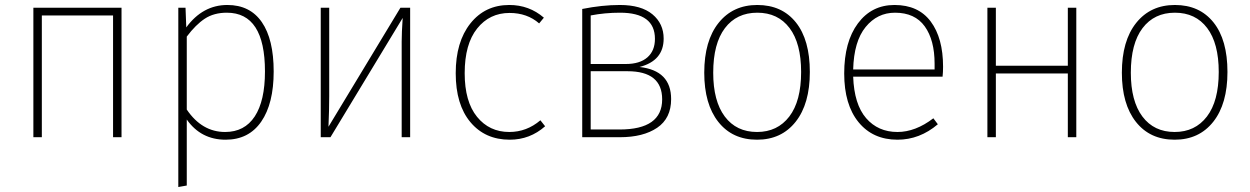

<svg xmlns="http://www.w3.org/2000/svg" viewBox="-20 -551 5018 771"><path d="M434 0V-489H148V0H114V-520H468V0Z M893 -531Q984 -531 1031.5 -462Q1079 -393 1079 -264Q1079 -135 1029 -62.5Q979 10 886 10Q787 10 730 -71V194L696 200V-520H725L728 -441Q794 -531 893 -531ZM884 -21Q962 -21 1003 -83.5Q1044 -146 1044 -264Q1044 -500 891 -500Q839 -500 802.5 -476Q766 -452 730 -404V-111Q791 -21 884 -21Z M1627 -520V0H1593V-384Q1593 -419 1597 -479L1307 0H1268V-520H1302V-165Q1302 -111 1299 -42L1588 -520Z M2025 -531Q2105 -531 2164 -480L2145 -457Q2097 -499 2026 -499Q1946 -499 1896 -436.5Q1846 -374 1846 -257Q1846 -143 1895.5 -82Q1945 -21 2025 -21Q2095 -21 2150 -68L2169 -44Q2108 10 2027 10Q1928 10 1869 -60.5Q1810 -131 1810 -257Q1810 -383 1869 -457Q1928 -531 2025 -531Z M2548 -282Q2675 -268 2675 -153Q2675 -76 2619 -38Q2563 0 2469 0H2318V-515Q2398 -531 2469 -531Q2555 -531 2600 -493.5Q2645 -456 2645 -396Q2645 -307 2548 -282ZM2470 -500Q2409 -500 2352 -489V-294H2493Q2549 -294 2579.5 -320.5Q2610 -347 2610 -395Q2610 -500 2470 -500ZM2468 -31Q2639 -31 2639 -152Q2639 -265 2500 -265H2352V-31Z M3021 -531Q3120 -531 3176 -461Q3232 -391 3232 -262Q3232 -134 3175 -62Q3118 10 3020 10Q2921 10 2864.5 -61.5Q2808 -133 2808 -259Q2808 -387 2865.5 -459Q2923 -531 3021 -531ZM2844 -259Q2844 -145 2890.5 -83Q2937 -21 3020 -21Q3102 -21 3149.5 -83Q3197 -145 3197 -262Q3197 -377 3150.5 -438.5Q3104 -500 3021 -500Q2938 -500 2891 -438Q2844 -376 2844 -259Z M3767 -283Q3767 -261 3765 -243H3406Q3410 -132 3458 -76.5Q3506 -21 3584 -21Q3656 -21 3728 -76L3746 -52Q3673 10 3584 10Q3485 10 3427.5 -60.5Q3370 -131 3370 -256Q3370 -383 3425 -457Q3480 -531 3572 -531Q3668 -531 3717.5 -464.5Q3767 -398 3767 -283ZM3733 -272V-295Q3733 -390 3693.5 -445Q3654 -500 3574 -500Q3503 -500 3456 -442.5Q3409 -385 3406 -272Z M4268 0V-256H3979V0H3945V-520H3979V-287H4268V-520H4302V0Z M4698 -531Q4797 -531 4853 -461Q4909 -391 4909 -262Q4909 -134 4852 -62Q4795 10 4697 10Q4598 10 4541.5 -61.5Q4485 -133 4485 -259Q4485 -387 4542.5 -459Q4600 -531 4698 -531ZM4521 -259Q4521 -145 4567.5 -83Q4614 -21 4697 -21Q4779 -21 4826.5 -83Q4874 -145 4874 -262Q4874 -377 4827.5 -438.5Q4781 -500 4698 -500Q4615 -500 4568 -438Q4521 -376 4521 -259Z"/></svg>

Font: Fira Sans UltraLight
Style: Regular
Weight: 200
Designer: Carrois Corporate & Edenspiekermann AG
Foundry: Carrois Corporate GbR & Edenspiekermann AG
Version: Version 4.106;PS 004.106;hotconv 1.0.70;makeotf.lib2.5.58329